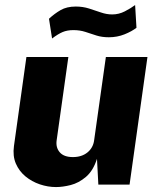

<svg xmlns="http://www.w3.org/2000/svg" viewBox="-20 -748 638 778"><path d="M207 10Q174 10 141.5 -1Q109 -12 83.2 -33.2Q57.5 -54.5 44.2 -85.2Q31 -116 36.5 -156L87 -517H257L209.5 -179Q205.5 -150 222.2 -130.8Q239 -111.5 275.5 -111.5Q311 -111.5 334.2 -130.2Q357.5 -149 361.5 -180L409 -517H577.5L505 0H378.5L373 -104.5Q357.5 -56 328.2 -31.2Q299 -6.5 266.5 1.8Q234 10 207 10ZM191 -592 178.5 -672Q200.5 -692.5 225.5 -707Q250.5 -721.5 287 -721.5Q315.5 -721.5 340.8 -713.5Q366 -705.5 389 -697.5Q412 -689.5 434.5 -689.5Q461.5 -689.5 485.8 -702Q510 -714.5 527.5 -727.5L533 -635.5Q514.5 -621 484.8 -609Q455 -597 421 -597Q393 -597 370.5 -604.2Q348 -611.5 325.8 -618.8Q303.5 -626 277.5 -626Q252.5 -626 234 -618.2Q215.5 -610.5 191 -592Z"/></svg>

Font: Public Sans Thin ExtraBold
Style: Italic
Weight: 800
Italic angle: -8°
Version: Version 2.001